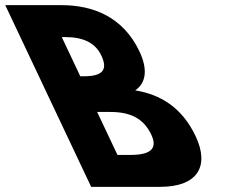

<svg xmlns="http://www.w3.org/2000/svg" viewBox="-283 -723 938 741"><path d="M-262.7 -703.1 68.8 -1.9H334.9C480.2 -1.9 526.6 -81.8 472 -197.4C418.5 -310.4 333.6 -358.9 238.8 -374.2C283.8 -404.8 285.8 -460 255.2 -524.6C192.1 -658.1 75.6 -703.1 -45.1 -703.1ZM26.9 -428.6 -44.6 -579.9H-31.9C37.8 -579.9 84.4 -558.6 108.2 -508.5C135.9 -449.8 108.5 -428.6 39.7 -428.6ZM170.4 -125.1 92 -290.9H142.2C217.8 -290.9 270.3 -267.9 300.9 -203.3C327 -148.1 296.2 -125.1 220.5 -125.1Z"/></svg>

Font: Hussar
Style: BdOpOblFive
Weight: 700
Foundry: Cannot Into Space Fonts
Version: Version 2.00